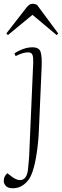

<svg xmlns="http://www.w3.org/2000/svg" viewBox="-51 -774 331 1023"><path d="M158 -121Q156 -47 148.5 13.5Q141 74 129.5 117Q118 160 102 183Q90 199 76 209.5Q62 220 47.5 224.5Q33 229 18 229Q-9 229 -20 216.5Q-31 204 -31 191Q-31 177 -26 167Q-21 157 -12 149L13 168Q36 185 54.5 185.5Q73 186 84 171.5Q95 157 98 130Q100 106 102.5 82Q105 58 106 20L126 -440Q127 -468 122 -481.5Q117 -495 99 -495Q85 -495 69.5 -490.5Q54 -486 32 -475L26 -490Q42 -500 57.5 -507Q73 -514 89 -518Q105 -522 121 -522Q158 -522 165.5 -497Q173 -472 171 -420ZM259 -596 251 -587 122 -695 -9 -587 -17 -596 88 -731Q96 -742 104.5 -748Q113 -754 124 -754Q129 -754 136 -752Q143 -750 147 -747Z"/></svg>

Font: Literata 60pt ExtraLight
Style: Italic
Weight: 250
Italic angle: -2°
Designer: Latin by Veronika Burian and Jose Scaglione. Greek by Irene Vlachou. Cyrillic by Vera Evstafieva
Foundry: TypeTogether
Version: Version 3.103;gftools[0.9.29]